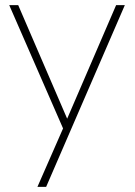

<svg xmlns="http://www.w3.org/2000/svg" viewBox="-20 -520 526 749"><path d="M126 209H160L467 -500H433L242 -57L51 -500H16L226 -19Z"/></svg>

Font: Advent Pro ExtraLight
Style: Regular
Weight: 250
Version: Version 3.000